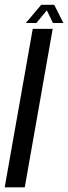

<svg xmlns="http://www.w3.org/2000/svg" viewBox="-44 -798 290 818"><path d="M-24 0H61.5L180.5 -675H95.5ZM66 -700H111L155.5 -754L181.5 -700H226L187 -777.5H131.5Z"/></svg>

Font: Anybody ExtraCondensed
Style: Italic
Weight: 400
Width: 2
Italic angle: -10°
Version: Version 1.113;gftools[0.9.25]